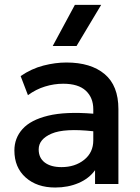

<svg xmlns="http://www.w3.org/2000/svg" viewBox="-20 -780 592 814"><path d="M214 15Q136.5 15 88.8 -27.5Q41 -70 41 -142Q41 -194.5 75.5 -233Q110 -271.5 183.8 -289.5Q257.5 -307.5 375.5 -298V-316.5Q375.5 -366 343.8 -395.5Q312 -425 248 -425Q209 -425 170.8 -413.2Q132.5 -401.5 98.5 -376.5L67.5 -457.5Q113.5 -489 164 -502Q214.5 -515 261.5 -515Q365 -515 423.5 -466Q482 -417 482 -317.5V0H383V-58.5Q357.5 -23 313 -4Q268.5 15 214 15ZM144 -146.5Q144 -110.5 169.8 -91Q195.5 -71.5 240.5 -71.5Q298 -71.5 336.8 -102.5Q375.5 -133.5 375.5 -185V-223.5Q253.5 -237 198.8 -213.5Q144 -190 144 -146.5ZM203.5 -585 297.5 -759.5H409L304.5 -585Z"/></svg>

Font: Geologica
Style: Regular
Weight: 400
Designer: Sindre Bremnes, Frode Helland
Foundry: Monokrom Skriftforlag AS
Version: Version 1.010; ttfautohint (v1.8.4.7-5d5b);gftools[0.9.28]